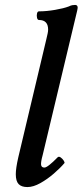

<svg xmlns="http://www.w3.org/2000/svg" viewBox="-20 -745 335 778"><path d="M91 13Q67 13 55.5 1Q44 -11 44 -39Q44 -63 54 -107L168 -587Q171 -600 173 -609Q175 -618 175 -625Q175 -664 138 -664Q132 -664 130 -673Q128 -682 130 -690.5Q132 -699 138 -699Q168 -699 203 -705Q238 -711 259 -719Q267 -723 273 -724Q279 -725 284 -725Q299 -725 293 -703L153 -117Q145 -88 146.5 -77Q148 -66 160 -66Q173 -66 214 -108Q219 -112 226 -107Q233 -102 238 -94.5Q243 -87 241 -84Q224 -64 198 -41.5Q172 -19 143.5 -3Q115 13 91 13Z"/></svg>

Font: Junicode SmExp
Style: Bold Italic
Weight: 700
Width: 6
Italic angle: -11°
Designer: Peter S. Baker
Version: Version 2.205; ttfautohint (v1.8.4)